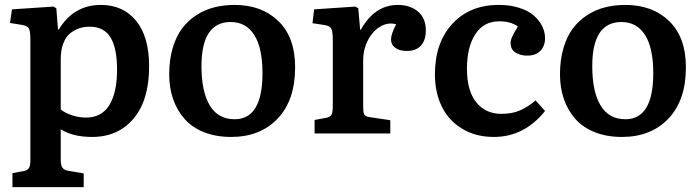

<svg xmlns="http://www.w3.org/2000/svg" viewBox="-20 -545 2858 784"><path d="M30.8 219.2V162.1L75.2 153.8Q91.8 150.9 97.9 141.4Q104 131.8 104 111.8V-383.8Q104 -417 97.9 -428.7Q91.8 -440.4 66.9 -443.8L21 -451.2L28.8 -506.8L198.2 -518.1L210 -511.2L216.8 -424.8H220.2Q280.8 -524.9 392.1 -524.9Q482.9 -524.9 535.9 -460Q588.9 -395 588.9 -273.9Q588.9 -136.2 525.6 -61Q462.4 14.2 356 14.2Q277.3 14.2 228 -17.1V106.9Q228 130.9 235.6 140.6Q243.2 150.4 261.2 152.8L321.8 163.1V219.2ZM331.1 -64.9Q395.5 -64.9 426.8 -116.5Q458 -168 458 -259.8Q458 -348.6 431.2 -392.3Q404.3 -436 346.2 -436Q323.7 -436 304.2 -429.7Q284.7 -423.3 266.8 -409.2Q249 -395 238.5 -367.9Q228 -340.8 228 -303.2V-98.1Q245.6 -83.5 274.2 -74.2Q302.7 -64.9 331.1 -64.9Z M923.8 14.2Q861.8 14.2 813.2 -5.1Q764.6 -24.4 733.9 -59.1Q703.1 -93.8 687 -139.9Q670.9 -186 670.9 -241.2Q670.9 -300.8 685.1 -348.6Q699.2 -396.5 723.6 -429Q748 -461.4 782.2 -483.4Q816.4 -505.4 855.2 -515.1Q894 -524.9 938 -524.9Q1048.8 -524.9 1116.9 -458.7Q1185.1 -392.6 1185.1 -270Q1185.1 -135.7 1113.8 -60.8Q1042.5 14.2 923.8 14.2ZM938 -58.1Q1051.8 -58.1 1051.8 -246.1Q1051.8 -349.6 1018.1 -402.3Q984.4 -455.1 921.9 -455.1Q802.7 -455.1 802.7 -274.9Q802.7 -170.4 836.7 -114.3Q870.6 -58.1 938 -58.1Z M1264.6 0V-55.2L1312.5 -64Q1329.6 -67.4 1334.2 -77.6Q1338.9 -87.9 1338.9 -111.8V-380.9Q1338.9 -416 1333 -427.7Q1327.1 -439.5 1304.7 -442.9L1255.9 -450.2L1262.7 -506.8L1430.7 -518.1L1442.9 -511.2L1450.7 -423.8H1453.6Q1509.8 -524.9 1604.5 -524.9Q1654.3 -524.9 1686.5 -498Q1718.8 -471.2 1718.8 -420.9Q1718.8 -381.3 1699 -359.1Q1679.2 -336.9 1641.6 -336.9Q1610.8 -336.9 1593.8 -349.9Q1576.7 -362.8 1576.7 -383.8Q1576.7 -406.2 1597.7 -445.8Q1564.9 -455.1 1533.4 -436.8Q1502 -418.5 1482.4 -380.6Q1462.9 -342.8 1462.9 -297.9V-109.9Q1462.9 -86.9 1467 -78.4Q1471.2 -69.8 1487.8 -66.9L1573.7 -54.2V0Z M1996.6 14.2Q1921.4 14.2 1866 -20Q1810.5 -54.2 1783.2 -111.6Q1755.9 -168.9 1755.9 -241.2Q1755.9 -370.6 1827.1 -447.8Q1898.4 -524.9 2016.6 -524.9Q2063.5 -524.9 2100.6 -512.9Q2137.7 -501 2160.2 -481.2Q2182.6 -461.4 2194.1 -437.7Q2205.6 -414.1 2205.6 -389.2Q2205.6 -357.4 2186.8 -337.6Q2168 -317.9 2132.8 -317.9Q2105.5 -317.9 2085.2 -330.3Q2064.9 -342.8 2064.9 -370.1Q2064.9 -380.9 2071.3 -394.8Q2077.6 -408.7 2094.7 -437Q2064.9 -458 2018.6 -458Q1954.6 -458 1920.7 -405Q1886.7 -352.1 1886.7 -264.2Q1886.7 -174.8 1924.6 -127.4Q1962.4 -80.1 2027.8 -80.1Q2071.3 -80.1 2103 -94Q2134.8 -107.9 2167 -134.8L2205.6 -91.8Q2120.6 14.2 1996.6 14.2Z M2519.5 14.2Q2457.5 14.2 2408.9 -5.1Q2360.4 -24.4 2329.6 -59.1Q2298.8 -93.8 2282.7 -139.9Q2266.6 -186 2266.6 -241.2Q2266.6 -300.8 2280.8 -348.6Q2294.9 -396.5 2319.3 -429Q2343.8 -461.4 2377.9 -483.4Q2412.1 -505.4 2450.9 -515.1Q2489.7 -524.9 2533.7 -524.9Q2644.5 -524.9 2712.6 -458.7Q2780.8 -392.6 2780.8 -270Q2780.8 -135.7 2709.5 -60.8Q2638.2 14.2 2519.5 14.2ZM2533.7 -58.1Q2647.5 -58.1 2647.5 -246.1Q2647.5 -349.6 2613.8 -402.3Q2580.1 -455.1 2517.6 -455.1Q2398.4 -455.1 2398.4 -274.9Q2398.4 -170.4 2432.4 -114.3Q2466.3 -58.1 2533.7 -58.1Z"/></svg>

Font: Literata Book SemiBold
Style: Regular
Weight: 600
Designer: Latin by Veronika Burian and Jose Scaglione. Greek by Irene Vlachou. Cyrillic by Vera Evstafieva
Foundry: TypeTogether
Version: Version 2.003;PS 002.003;hotconv 1.0.88;makeotf.lib2.5.64775